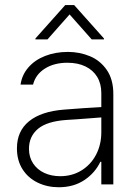

<svg xmlns="http://www.w3.org/2000/svg" viewBox="-20 -749 558 780"><path d="M240.2 -303.7Q276.4 -306.6 319.3 -309.6Q362.3 -312.5 391.6 -314V-371.1Q391.6 -408.7 375 -436.3Q358.4 -463.9 327.4 -479Q296.4 -494.1 253.9 -494.1Q199.7 -494.1 162.1 -470.2Q124.5 -446.3 114.3 -405.3H63.5Q69.3 -445.3 95.5 -475.3Q121.6 -505.4 163.3 -521.7Q205.1 -538.1 255.9 -538.1Q303.7 -538.1 345.7 -520.5Q387.7 -502.9 414.1 -464.4Q440.4 -425.8 440.4 -367.2V0H391.6V-91.8H387.7Q366.2 -46.4 322.5 -17.3Q278.8 11.7 218.8 11.7Q171.9 11.7 133.1 -7.1Q94.2 -25.9 71.5 -61.5Q48.8 -97.2 48.8 -146.5Q48.8 -216.3 97.9 -256.3Q147 -296.4 240.2 -303.7ZM224.6 -33.2Q272.9 -33.2 311 -56.6Q349.1 -80.1 370.4 -120.8Q391.6 -161.6 391.6 -211.9V-272L359.4 -269.5Q279.8 -263.2 250 -261.7Q170.9 -256.3 134.3 -225.6Q97.7 -194.8 97.7 -144.5Q97.7 -110.8 114.3 -85.4Q130.9 -60.1 159.7 -46.6Q188.5 -33.2 224.6 -33.2ZM262.7 -690.4 172.9 -588.9H124V-592.8L245.1 -728.5H281.2L402.3 -592.8V-588.9H352.5Z"/></svg>

Font: Pretendard ExtraLight
Style: Regular
Weight: 200
Designer: Base glyphs from Inter by Rasmus Andersson; Hangeul glyphs from Noto Sans CJK(Source Han Sans) by Jang Soo-young and Kan
Foundry: Kil Hyung-jin
Version: Version 1.309